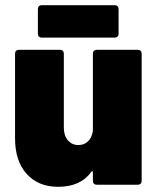

<svg xmlns="http://www.w3.org/2000/svg" viewBox="-20 -712 608 740"><path d="M353 -520H511Q518 -520 522 -516Q526 -512 526 -505V-15Q526 -8 522 -4Q518 0 511 0H353Q346 0 342 -4Q338 -8 338 -15V-48Q338 -51 336 -52Q334 -53 332 -50Q291 8 204 8Q128 8 83 -41.5Q38 -91 38 -179V-505Q38 -512 42 -516Q46 -520 53 -520H211Q218 -520 222 -516Q226 -512 226 -505V-220Q226 -190 241.5 -171.5Q257 -153 282 -153Q304 -153 318.5 -166.5Q333 -180 337 -203Q338 -205 338 -209V-505Q338 -512 342 -516Q346 -520 353 -520ZM141 -692H422Q429 -692 433 -688Q437 -684 437 -677V-582Q437 -575 433 -571Q429 -567 422 -567H141Q134 -567 130 -571Q126 -575 126 -582V-677Q126 -684 130 -688Q134 -692 141 -692Z"/></svg>

Font: Barlow Black
Style: Regular
Weight: 900
Designer: Jeremy Tribby
Foundry: Tribby Type
Version: Version 1.422